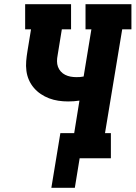

<svg xmlns="http://www.w3.org/2000/svg" viewBox="-20 -755 647 916"><path d="M225 141 268 -120H334L359 -275Q346 -273 332.5 -272Q319 -271 305 -271Q281 -271 258 -274.5Q235 -278 214 -286Q193 -294 174.5 -306.5Q156 -319 141.5 -336Q127 -353 118 -373.5Q109 -394 106 -417Q103 -440 105 -463.5Q107 -487 111 -511L128 -615H100V-735H319V-615H275L255 -492Q252 -477 252 -463Q252 -449 256.5 -436.5Q261 -424 270 -414Q279 -404 291 -398Q303 -392 316.5 -389.5Q330 -387 344 -387Q353 -387 361.5 -387.5Q370 -388 379 -390L416 -615H388V-735H607V-615H563L481 -120H509V0H360L337 141Z"/></svg>

Font: Iosevka Slab HvExObl
Style: Regular
Weight: 900
Width: 7
Italic angle: -9°
Monospace: yes
Designer: Belleve Invis
Foundry: Belleve Invis
Version: Version 11.1.1; ttfautohint (v1.8.3)